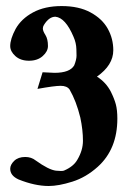

<svg xmlns="http://www.w3.org/2000/svg" viewBox="-20 -450 419 643"><path d="M143.1 172.9Q96.7 172.9 42 150.9Q14.2 138.2 14.2 115.2Q14.2 101.6 27.6 88.6Q41 75.7 64.5 75.7Q85 75.7 99.6 87.4Q143.1 118.7 167.5 121.6Q177.7 122.6 184.1 122.6Q192.4 122.6 194.8 121.1Q226.6 107.4 239.3 84.5Q257.8 53.2 257.8 21.5Q257.8 -14.6 249 -56.2Q235.4 -111.8 212.9 -150.4Q204.1 -162.6 183.1 -162.6Q162.6 -162.6 105.5 -152.3L122.6 -208Q152.3 -206.1 162.6 -206.1Q213.9 -206.1 228.5 -231Q236.3 -250.5 236.3 -263.7Q236.3 -264.2 235.8 -285.2Q235.4 -306.2 226.1 -327.1Q199.2 -390.6 165.5 -394Q144 -394 127 -366.2Q123.5 -360.8 123.5 -354.5Q123.5 -346.2 132.1 -332.8Q140.6 -319.3 140.6 -295.9Q140.6 -277.8 123 -262.2Q105.5 -246.6 77.1 -246.6Q48.8 -246.6 31.5 -262.2Q14.2 -277.8 14.2 -295.9Q14.2 -319.3 32.2 -353Q51.3 -387.2 90.6 -408.4Q129.9 -429.7 186.5 -429.7Q244.1 -429.7 283.2 -408.4Q322.3 -387.2 340.8 -354Q359.4 -320.8 359.4 -281.7Q359.4 -231.9 304.7 -193.4Q335 -174.3 351.1 -143.1Q362.8 -119.6 367.9 -100.6Q373 -81.5 373 -52.7Q373 49.3 307.6 108.4Q268.1 144 222.2 158.4Q176.3 172.9 143.1 172.9Z"/></svg>

Font: Quaaykop
Style: Bold
Weight: 700
Designer: Tup Wanders
Foundry: Free font, DO NOT SELL
Version: Version 1.00;July 31, 2023;FontCreator 11.5.0.2430 64-bit